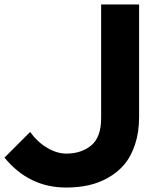

<svg xmlns="http://www.w3.org/2000/svg" viewBox="-20 -830 728 860"><path d="M603 -810V-306Q603 -238 585 -183.5Q567 -129 537 -93.5Q507 -58 464.5 -34Q422 -10 375.5 0Q329 10 276 10Q110 10 0 -124L115 -239Q147 -194 191 -168Q235 -142 277 -142Q344 -142 388.5 -178.5Q433 -215 433 -301V-810Z"/></svg>

Font: Sinkin Sans 700 Bold
Style: Bold
Weight: 700
Designer: Keith Bates
Foundry: K-Type
Version: Sinkin Sans (version 1.0)  by Keith Bates   •   © 2014   www